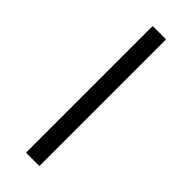

<svg xmlns="http://www.w3.org/2000/svg" viewBox="-278 -730 916 916"><g transform="rotate(45 180.5 -271.5)"><path d="M135 156V-699H225V156Z"/></g></svg>

Font: Faustina Light
Style: Bold
Weight: 700
Version: Version 1.200